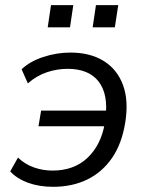

<svg xmlns="http://www.w3.org/2000/svg" viewBox="-20 -715 560 744"><path d="M185.8 8.9Q132.3 8.9 89.2 -6.6Q46.1 -22.2 19.6 -50.8L49.6 -104.3Q77.2 -78.1 111.8 -66.1Q146.3 -54 183.3 -54Q266.3 -54 318.4 -102.8Q370.4 -151.6 385.4 -233.7L396.3 -225.7H129.1L139.3 -286.3H407.6L388.9 -258.5Q400.1 -350.3 362 -399.3Q323.8 -448.3 241.8 -448.3Q201.7 -448.3 162.1 -435.2Q122.5 -422.1 87.9 -391.9L63.7 -446.5Q95.7 -477.2 147.6 -494.2Q199.6 -511.3 252.8 -511.3Q329.5 -511.3 382 -478.6Q434.4 -446 456.8 -385.1Q479.1 -324.1 465.1 -239.1Q452.1 -158.1 414.1 -102.9Q376 -47.6 318 -19.3Q260 8.9 185.8 8.9ZM339.1 -609.2 351.8 -695H438.2L425 -609.2ZM164.9 -609.2 177.6 -695H264L251.3 -609.2Z"/></svg>

Font: Mulish ExtraLight
Style: Italic
Weight: 200
Italic angle: -9°
Designer: Vernon Adams
Foundry: Vernon Adams
Version: Version 3.603